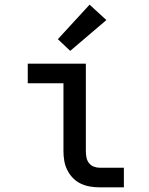

<svg xmlns="http://www.w3.org/2000/svg" viewBox="-20 -803 640 823"><path d="M407 0Q386 0 365.5 -3.5Q345 -7 326 -16Q307 -25 292.5 -40Q278 -55 268.5 -74Q259 -93 255.5 -113.5Q252 -134 252 -155V-446H99V-530H348V-155Q348 -142 350.5 -128.5Q353 -115 361 -104.5Q369 -94 381.5 -89Q394 -84 407 -84H511V0ZM281 -585 228 -635 364 -783 436 -717Z"/></svg>

Font: Iosevka Slab Medium Extended
Style: Regular
Weight: 500
Width: 7
Monospace: yes
Designer: Belleve Invis
Foundry: Belleve Invis
Version: Version 11.1.1; ttfautohint (v1.8.3)